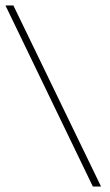

<svg xmlns="http://www.w3.org/2000/svg" viewBox="-55 -653 402 703"><path d="M285 30 -35 -633H-6L315 30Z"/></svg>

Font: Tajawal ExtraLight
Style: Regular
Weight: 275
Designer: Boutros Fonts
Foundry: Created by Boutros International 2017
Version: Version 1.700